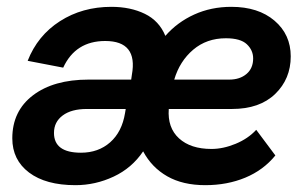

<svg xmlns="http://www.w3.org/2000/svg" viewBox="-20 -533 895 562"><path d="M201 9Q114 9 65 -28Q16 -65 16 -128Q16 -208 76.5 -254Q137 -300 239 -300H364L366 -314Q384 -413 288 -413Q201 -413 165 -335L61 -355Q90 -429 155.5 -471Q221 -513 306 -513Q362 -513 404 -492.5Q446 -472 464 -428Q499 -468 548.5 -490.5Q598 -513 657 -513Q736 -513 783.5 -472.5Q831 -432 831 -368Q831 -302 785.5 -258Q740 -214 659 -214H474Q470 -159 504 -128Q538 -97 599 -97Q633 -97 669.5 -112Q706 -127 730 -153L786 -78Q751 -35 698 -13Q645 9 581 9Q515 9 469.5 -17Q424 -43 399 -90Q366 -41 312.5 -16Q259 9 201 9ZM641 -421Q585 -421 545.5 -387.5Q506 -354 490 -300H651Q682 -300 701.5 -316.5Q721 -333 721 -362Q721 -386 702.5 -403.5Q684 -421 641 -421ZM217 -86Q268 -86 302.5 -116.5Q337 -147 346 -202L348 -214H234Q189 -214 163.5 -195Q138 -176 138 -144Q138 -86 217 -86Z"/></svg>

Font: Livvic SemiBold
Style: Italic
Weight: 600
Italic angle: -10°
Designer: Jacques Le Bailly, Baron von Fonthausen
Version: Version 1.001; ttfautohint (v1.8.2)